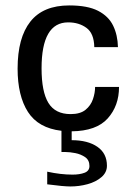

<svg xmlns="http://www.w3.org/2000/svg" viewBox="-20 -465 493 697"><path d="M412.1 -149.4Q412.1 -81.1 371.1 -35.2Q330.1 10.7 240.2 11.7V43.9Q298.8 43.9 333.5 67.9Q368.2 91.8 368.2 136.7Q368.2 161.1 348.1 178.2Q328.1 195.3 297.9 203.6Q267.6 211.9 235.4 211.9Q223.6 211.9 202.6 210Q181.6 208 151.4 204.1V158.2Q200.2 168.9 243.2 168.9Q269.5 168.9 287.1 162.1Q304.7 155.3 304.7 137.7Q304.7 116.2 289.1 105.5Q273.4 94.7 253.4 90.8Q233.4 86.9 218.3 86.9Q203.1 86.9 203.1 86.9V9.8Q119.1 0 81.5 -58.6Q43.9 -117.2 43.9 -215.8Q43.9 -328.1 90.3 -386.7Q136.7 -445.3 231.4 -445.3Q297.9 -445.3 335.9 -425.8Q374 -406.2 390.6 -372.1Q407.2 -337.9 408.2 -293.9H322.3Q321.3 -343.8 293.9 -363.8Q266.6 -383.8 227.5 -383.8Q130.9 -383.8 130.9 -216.8Q130.9 -131.8 155.8 -91.3Q180.7 -50.8 236.3 -50.8Q271.5 -50.8 290.5 -66.4Q309.6 -82 317.4 -105Q325.2 -127.9 325.2 -149.4Z"/></svg>

Font: Namkio Khamti Book
Style: Regular
Weight: 500
Designer: Debbi Hosken
Foundry: SIL International
Version: Version 3.917